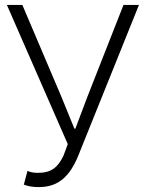

<svg xmlns="http://www.w3.org/2000/svg" viewBox="-20 -749 589 782"><path d="M139 13C222 13 267 -36 300 -118L546 -729H483L336 -355L287 -225H283L230 -355L71 -729H8L256 -162L239 -116C216 -67 189 -45 134 -45C116 -45 103 -48 92 -53L77 3C96 10 112 13 139 13Z"/></svg>

Font: Noto Sans CJK Light
Style: Regular
Weight: 300
Designer: Ryoko NISHIZUKA (kana & ideographs); Paul D. Hunt (Latin, Greek & Cyrillic); Wenlong ZHANG (bopomofo); Sandoll Communica
Foundry: Adobe Systems Incorporated
Version: Version 1.000;PS 1;hotconv 1.0.78;makeotf.lib2.5.61930